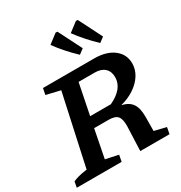

<svg xmlns="http://www.w3.org/2000/svg" viewBox="-228 -1064 1144 1212"><g transform="rotate(-30 344.0 -457.5)"><path d="M-21 0 -13 -42Q4 -50 28 -56.5Q52 -63 90 -68L202 -582L100 -606L109 -652H482Q570 -652 622.5 -612Q675 -572 675 -505Q675 -461 650.5 -422Q626 -383 582.5 -354Q539 -325 483 -311Q535 -299 557 -266.5Q579 -234 579 -173L578 -68L664 -47L655 0H442L449 -178Q450 -230 432 -250.5Q414 -271 367 -271H262L222 -67L315 -47L306 0ZM441 -573H323L278 -349H429Q538 -400 538 -484Q538 -526 512.5 -549.5Q487 -573 441 -573ZM416 -717Q374 -757 343 -792.5Q312 -828 286 -864L353 -915L366 -914L452 -744ZM564 -717Q523 -757 491.5 -792.5Q460 -828 434 -864L501 -915L514 -914L600 -744Z"/></g></svg>

Font: Piazzolla SC SemiBold
Style: Italic
Weight: 600
Italic angle: -11.3°
Designer: Juan Pablo del Peral
Foundry: Huerta Tipografica
Version: Version 1.330